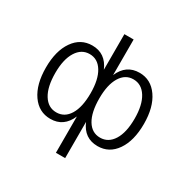

<svg xmlns="http://www.w3.org/2000/svg" viewBox="-195 -901 1250 1265"><g transform="rotate(30 429.5 -268.0)"><path d="M394.5 183.6V-92.8Q351.6 8.8 250 8.8Q162.1 8.8 109.4 -66.9Q56.6 -142.6 56.6 -270.5Q56.6 -397.5 109.4 -473.1Q162.1 -548.8 250 -548.8Q351.6 -548.8 394.5 -448.2V-718.8H464.8V-448.2Q507.8 -548.8 609.4 -548.8Q696.3 -548.8 749 -473.1Q801.8 -397.5 801.8 -270.5Q801.8 -142.6 749.5 -66.9Q697.3 8.8 609.4 8.8Q506.8 8.8 464.8 -91.8V183.6ZM127.9 -270.5Q127.9 -165 164.1 -106.4Q200.2 -47.9 262.7 -47.9Q325.2 -47.9 360.8 -106Q396.5 -164.1 396.5 -270.5Q396.5 -374 360.8 -432.6Q325.2 -491.2 262.7 -491.2Q201.2 -491.2 164.6 -432.6Q127.9 -374 127.9 -270.5ZM462.9 -270.5Q462.9 -164.1 498 -106Q533.2 -47.9 595.7 -47.9Q658.2 -47.9 694.8 -106.4Q731.4 -165 731.4 -270.5Q731.4 -374 694.8 -432.6Q658.2 -491.2 595.7 -491.2Q534.2 -491.2 498.5 -432.6Q462.9 -374 462.9 -270.5Z"/></g></svg>

Font: Min Sans Light
Style: Regular
Weight: 300
Designer: Jinseong-Kim, NotoSansCJK, Nunito
Foundry: Jinseong-Kim
Version: Version 1.400;Glyphs 3.1.2 (3151)